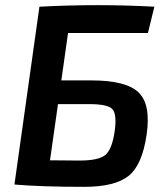

<svg xmlns="http://www.w3.org/2000/svg" viewBox="-20 -716 644 745"><path d="M244 -588 218 -404H335Q469 -404 517.5 -357.5Q566 -311 549 -194Q532 -76 479 -33.5Q426 9 306 9Q141 9 36 0L133 -690Q246 -696 359 -696Q468 -696 579 -690L554 -588ZM205 -312 174 -94 288 -93Q363 -93 389 -115Q415 -137 425 -207Q434 -272 416.5 -292Q399 -312 327 -312Z"/></svg>

Font: Exo 2.0 Semi Bold
Style: Italic
Weight: 600
Italic angle: -8°
Designer: Natanael Gama
Version: Version 1.001;PS 001.001;hotconv 1.0.70;makeotf.lib2.5.58329